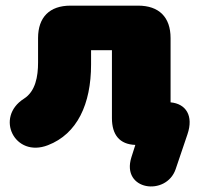

<svg xmlns="http://www.w3.org/2000/svg" viewBox="-20 -514 719 681"><path d="M603 86 645 -38C667 -103 640 -146 585 -151V-379C585 -453 544 -494 470 -494H230C156 -494 115 -453 115 -379V-292C115 -243 106 -190 65 -164C-39 -98 32 47 150 1C254 -39 303 -145 303 -285V-336H377V-95C377 -36 404 -2 460 0L446 44C409 162 570 183 603 86Z"/></svg>

Font: SN Pro Black
Style: Regular
Weight: 900
Designer: Tobias Whetton
Foundry: Supernotes
Version: Version 1.001;Glyphs 3.2 (3249)